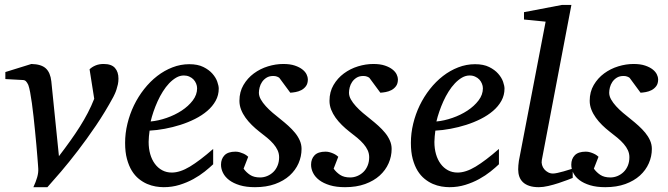

<svg xmlns="http://www.w3.org/2000/svg" viewBox="-20 -757 2746 789"><path d="M466.8 -434.1Q466.8 -421.4 464.4 -410.2Q461.9 -398.9 458.7 -389.2Q455.6 -379.4 451.9 -371.6Q448.2 -363.8 445.8 -358.9Q412.6 -297.4 374.5 -241.2Q336.4 -185.1 299.8 -137.5Q263.2 -89.8 230.5 -51.5Q197.8 -13.2 174.8 12.2H117.2Q127.4 -9.8 132.8 -28.6Q138.2 -47.4 137.2 -64Q137.2 -65.4 136.2 -78.9Q135.3 -92.3 133.5 -113.5Q131.8 -134.8 129.4 -162.1Q127 -189.5 124 -218.8Q121.1 -248 117.9 -277.6Q114.7 -307.1 111.1 -332.8Q107.4 -358.4 103.8 -378.2Q100.1 -397.9 96.2 -408.2Q91.3 -418.5 86.4 -423.3Q81.5 -428.2 73.2 -428.2L2 -432.1V-460.9L108.9 -494.1Q149.9 -493.2 168.5 -475.8Q187 -458.5 190.9 -422.9L222.2 -115.2Q247.6 -148.4 269 -178.5Q290.5 -208.5 308.3 -236.8Q326.2 -265.1 340.8 -293.2Q355.5 -321.3 367.2 -351.1L348.1 -472.2Q357.9 -481.9 372.6 -488Q387.2 -494.1 405.8 -494.1Q438 -494.1 452.4 -477.8Q466.8 -461.4 466.8 -434.1Z M790 -394Q790 -403.8 786.1 -413.3Q782.2 -422.9 775.4 -430.2Q768.6 -437.5 758.3 -442.1Q748 -446.8 735.8 -446.8Q719.2 -446.8 704.1 -438Q689 -429.2 675 -414.6Q661.1 -399.9 649.2 -380.9Q637.2 -361.8 627.7 -340.8Q618.2 -319.8 610.8 -298.3Q603.5 -276.9 599.1 -257.8Q630.9 -260.7 664.8 -272.5Q698.7 -284.2 726.6 -302.5Q754.4 -320.8 772.2 -344.2Q790 -367.7 790 -394ZM878.9 -393.1Q878.9 -365.7 866.2 -342.8Q853.5 -319.8 831.8 -301.3Q810.1 -282.7 781.5 -268.3Q752.9 -253.9 721.4 -243.9Q689.9 -233.9 657.2 -227.8Q624.5 -221.7 594.7 -220.2Q593.3 -210.4 592 -196.8Q590.8 -183.1 590.8 -173.8Q590.8 -146.5 597.4 -123.5Q604 -100.6 616.5 -83.7Q628.9 -66.9 646.5 -57.4Q664.1 -47.9 686 -47.9Q719.7 -47.9 760.3 -72.3Q800.8 -96.7 856 -145V-82Q841.8 -68.4 821.3 -52Q800.8 -35.6 774.7 -21.2Q748.5 -6.8 717.8 2.7Q687 12.2 652.8 12.2Q637.7 12.2 619.9 9.3Q602.1 6.3 584.5 -1.2Q566.9 -8.8 550.5 -22Q534.2 -35.2 521.7 -55.4Q509.3 -75.7 501.7 -103.8Q494.1 -131.8 494.1 -169.9Q494.1 -209.5 503.7 -248.8Q513.2 -288.1 530.5 -324Q547.9 -359.9 572.3 -390.9Q596.7 -421.9 626 -444.6Q655.3 -467.3 688.7 -480.2Q722.2 -493.2 757.8 -493.2Q792.5 -493.2 815.7 -481.7Q838.9 -470.2 853 -454.1Q867.2 -438 873 -420.9Q878.9 -403.8 878.9 -393.1Z M1245.1 -431.2Q1245.1 -413.6 1237.3 -403.1Q1229.5 -392.6 1218.3 -386.7Q1207 -380.9 1194.6 -378.7Q1182.1 -376.5 1172.9 -376L1127.9 -437Q1125 -439.5 1118.7 -442.1Q1112.3 -444.8 1103 -444.8Q1086.4 -444.8 1075.2 -437.7Q1064 -430.7 1056.9 -420.2Q1049.8 -409.7 1046.9 -397.7Q1043.9 -385.7 1043.9 -376Q1043.9 -362.3 1051.8 -348.4Q1059.6 -334.5 1072.3 -320.6Q1085 -306.6 1100.8 -293.2Q1116.7 -279.8 1132.8 -267.1Q1149.4 -253.9 1164.8 -240Q1180.2 -226.1 1192.4 -211.2Q1204.6 -196.3 1211.9 -179.7Q1219.2 -163.1 1219.2 -145Q1219.2 -114.3 1206.8 -85.9Q1194.3 -57.6 1170.2 -35.6Q1146 -13.7 1110.1 -0.7Q1074.2 12.2 1027.8 12.2Q991.7 12.2 965.3 4.2Q939 -3.9 921.9 -16.8Q904.8 -29.8 896.5 -46.4Q888.2 -63 888.2 -80.1Q888.2 -104 902.6 -118.9Q917 -133.8 947.8 -133.8Q957 -133.8 965.3 -131.3Q973.6 -128.9 980.5 -125.7Q987.3 -122.6 992.4 -118.9Q997.6 -115.2 1000 -112.8L981 -64Q991.7 -48.8 1007.6 -38.3Q1023.4 -27.8 1048.8 -27.8Q1064 -27.8 1078.1 -33.7Q1092.3 -39.6 1103.3 -50.3Q1114.3 -61 1120.6 -76.4Q1127 -91.8 1127 -110.8Q1127 -126 1120.8 -139.4Q1114.7 -152.8 1103.8 -165.5Q1092.8 -178.2 1077.9 -190.7Q1063 -203.1 1044.9 -216.8Q1029.3 -229 1014.9 -243.2Q1000.5 -257.3 989 -273.2Q977.5 -289.1 970.7 -306.6Q963.9 -324.2 963.9 -342.8Q963.9 -379.4 980.5 -407.7Q997.1 -436 1023.2 -455.3Q1049.3 -474.6 1081.3 -484.4Q1113.3 -494.1 1144 -494.1Q1172.4 -494.1 1191.7 -487.5Q1210.9 -481 1222.9 -471.4Q1234.9 -461.9 1240 -450.9Q1245.1 -439.9 1245.1 -431.2Z M1615.2 -431.2Q1615.2 -413.6 1607.4 -403.1Q1599.6 -392.6 1588.4 -386.7Q1577.1 -380.9 1564.7 -378.7Q1552.2 -376.5 1543 -376L1498 -437Q1495.1 -439.5 1488.8 -442.1Q1482.4 -444.8 1473.1 -444.8Q1456.5 -444.8 1445.3 -437.7Q1434.1 -430.7 1427 -420.2Q1419.9 -409.7 1417 -397.7Q1414.1 -385.7 1414.1 -376Q1414.1 -362.3 1421.9 -348.4Q1429.7 -334.5 1442.4 -320.6Q1455.1 -306.6 1470.9 -293.2Q1486.8 -279.8 1502.9 -267.1Q1519.5 -253.9 1534.9 -240Q1550.3 -226.1 1562.5 -211.2Q1574.7 -196.3 1582 -179.7Q1589.4 -163.1 1589.4 -145Q1589.4 -114.3 1576.9 -85.9Q1564.5 -57.6 1540.3 -35.6Q1516.1 -13.7 1480.2 -0.7Q1444.3 12.2 1397.9 12.2Q1361.8 12.2 1335.4 4.2Q1309.1 -3.9 1292 -16.8Q1274.9 -29.8 1266.6 -46.4Q1258.3 -63 1258.3 -80.1Q1258.3 -104 1272.7 -118.9Q1287.1 -133.8 1317.9 -133.8Q1327.1 -133.8 1335.4 -131.3Q1343.8 -128.9 1350.6 -125.7Q1357.4 -122.6 1362.5 -118.9Q1367.7 -115.2 1370.1 -112.8L1351.1 -64Q1361.8 -48.8 1377.7 -38.3Q1393.6 -27.8 1418.9 -27.8Q1434.1 -27.8 1448.2 -33.7Q1462.4 -39.6 1473.4 -50.3Q1484.4 -61 1490.7 -76.4Q1497.1 -91.8 1497.1 -110.8Q1497.1 -126 1491 -139.4Q1484.9 -152.8 1473.9 -165.5Q1462.9 -178.2 1448 -190.7Q1433.1 -203.1 1415 -216.8Q1399.4 -229 1385 -243.2Q1370.6 -257.3 1359.1 -273.2Q1347.7 -289.1 1340.8 -306.6Q1334 -324.2 1334 -342.8Q1334 -379.4 1350.6 -407.7Q1367.2 -436 1393.3 -455.3Q1419.4 -474.6 1451.4 -484.4Q1483.4 -494.1 1514.2 -494.1Q1542.5 -494.1 1561.8 -487.5Q1581.1 -481 1593 -471.4Q1605 -461.9 1610.1 -450.9Q1615.2 -439.9 1615.2 -431.2Z M1964.4 -394Q1964.4 -403.8 1960.4 -413.3Q1956.5 -422.9 1949.7 -430.2Q1942.9 -437.5 1932.6 -442.1Q1922.4 -446.8 1910.2 -446.8Q1893.6 -446.8 1878.4 -438Q1863.3 -429.2 1849.4 -414.6Q1835.4 -399.9 1823.5 -380.9Q1811.5 -361.8 1802 -340.8Q1792.5 -319.8 1785.2 -298.3Q1777.8 -276.9 1773.4 -257.8Q1805.2 -260.7 1839.1 -272.5Q1873 -284.2 1900.9 -302.5Q1928.7 -320.8 1946.5 -344.2Q1964.4 -367.7 1964.4 -394ZM2053.2 -393.1Q2053.2 -365.7 2040.5 -342.8Q2027.8 -319.8 2006.1 -301.3Q1984.4 -282.7 1955.8 -268.3Q1927.2 -253.9 1895.8 -243.9Q1864.3 -233.9 1831.5 -227.8Q1798.8 -221.7 1769 -220.2Q1767.6 -210.4 1766.4 -196.8Q1765.1 -183.1 1765.1 -173.8Q1765.1 -146.5 1771.7 -123.5Q1778.3 -100.6 1790.8 -83.7Q1803.2 -66.9 1820.8 -57.4Q1838.4 -47.9 1860.4 -47.9Q1894 -47.9 1934.6 -72.3Q1975.1 -96.7 2030.3 -145V-82Q2016.1 -68.4 1995.6 -52Q1975.1 -35.6 1949 -21.2Q1922.9 -6.8 1892.1 2.7Q1861.3 12.2 1827.1 12.2Q1812 12.2 1794.2 9.3Q1776.4 6.3 1758.8 -1.2Q1741.2 -8.8 1724.9 -22Q1708.5 -35.2 1696 -55.4Q1683.6 -75.7 1676 -103.8Q1668.5 -131.8 1668.5 -169.9Q1668.5 -209.5 1678 -248.8Q1687.5 -288.1 1704.8 -324Q1722.2 -359.9 1746.6 -390.9Q1771 -421.9 1800.3 -444.6Q1829.6 -467.3 1863 -480.2Q1896.5 -493.2 1932.1 -493.2Q1966.8 -493.2 1990 -481.7Q2013.2 -470.2 2027.3 -454.1Q2041.5 -438 2047.4 -420.9Q2053.2 -403.8 2053.2 -393.1Z M2333.5 -25.9Q2327.6 -23.4 2311.5 -17.3Q2295.4 -11.2 2275.4 -4.6Q2255.4 2 2233.6 7.1Q2211.9 12.2 2194.3 12.2Q2171.4 12.2 2155.3 6.8Q2139.2 1.5 2128.9 -8.3Q2118.7 -18.1 2114 -31.5Q2109.4 -44.9 2109.4 -61Q2109.4 -76.2 2112.3 -96.2L2222.2 -668L2133.3 -676.8V-707L2289.6 -736.8H2328.1L2206.5 -99.1Q2204.6 -88.9 2207.5 -78.9Q2210.4 -68.8 2216.8 -61.3Q2223.1 -53.7 2232.4 -48.8Q2241.7 -43.9 2252.4 -43.9Q2259.8 -43.9 2271.7 -46.6Q2283.7 -49.3 2295.9 -52.7Q2308.1 -56.2 2318.6 -59.6Q2329.1 -63 2333.5 -64Z M2684.6 -431.2Q2684.6 -413.6 2676.8 -403.1Q2668.9 -392.6 2657.7 -386.7Q2646.5 -380.9 2634 -378.7Q2621.6 -376.5 2612.3 -376L2567.4 -437Q2564.5 -439.5 2558.1 -442.1Q2551.8 -444.8 2542.5 -444.8Q2525.9 -444.8 2514.6 -437.7Q2503.4 -430.7 2496.3 -420.2Q2489.3 -409.7 2486.3 -397.7Q2483.4 -385.7 2483.4 -376Q2483.4 -362.3 2491.2 -348.4Q2499 -334.5 2511.7 -320.6Q2524.4 -306.6 2540.3 -293.2Q2556.2 -279.8 2572.3 -267.1Q2588.9 -253.9 2604.2 -240Q2619.6 -226.1 2631.8 -211.2Q2644 -196.3 2651.4 -179.7Q2658.7 -163.1 2658.7 -145Q2658.7 -114.3 2646.2 -85.9Q2633.8 -57.6 2609.6 -35.6Q2585.4 -13.7 2549.6 -0.7Q2513.7 12.2 2467.3 12.2Q2431.2 12.2 2404.8 4.2Q2378.4 -3.9 2361.3 -16.8Q2344.2 -29.8 2335.9 -46.4Q2327.6 -63 2327.6 -80.1Q2327.6 -104 2342 -118.9Q2356.4 -133.8 2387.2 -133.8Q2396.5 -133.8 2404.8 -131.3Q2413.1 -128.9 2419.9 -125.7Q2426.8 -122.6 2431.9 -118.9Q2437 -115.2 2439.5 -112.8L2420.4 -64Q2431.2 -48.8 2447 -38.3Q2462.9 -27.8 2488.3 -27.8Q2503.4 -27.8 2517.6 -33.7Q2531.7 -39.6 2542.7 -50.3Q2553.7 -61 2560.1 -76.4Q2566.4 -91.8 2566.4 -110.8Q2566.4 -126 2560.3 -139.4Q2554.2 -152.8 2543.2 -165.5Q2532.2 -178.2 2517.3 -190.7Q2502.4 -203.1 2484.4 -216.8Q2468.8 -229 2454.3 -243.2Q2439.9 -257.3 2428.5 -273.2Q2417 -289.1 2410.2 -306.6Q2403.3 -324.2 2403.3 -342.8Q2403.3 -379.4 2419.9 -407.7Q2436.5 -436 2462.6 -455.3Q2488.8 -474.6 2520.8 -484.4Q2552.7 -494.1 2583.5 -494.1Q2611.8 -494.1 2631.1 -487.5Q2650.4 -481 2662.4 -471.4Q2674.3 -461.9 2679.4 -450.9Q2684.6 -439.9 2684.6 -431.2Z"/></svg>

Font: Charis SIL Viet
Style: Italic
Weight: 400
Italic angle: -11°
Foundry: SIL International
Version: Version 5.000